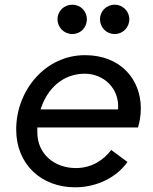

<svg xmlns="http://www.w3.org/2000/svg" viewBox="-20 -786 653 818"><path d="M288 -641C323 -641 350 -668 350 -704C350 -739 323 -766 288 -766C253 -766 225 -739 225 -704C225 -669 253 -641 288 -641ZM469 -641C503 -641 531 -669 531 -704C531 -739 502 -766 469 -766C433 -766 406 -738 406 -704C406 -669 433 -641 469 -641ZM568 -243C574 -263 580 -292 580 -324C580 -448 494 -551 342 -551C174 -551 49 -402 49 -234C49 -86 156 12 300 12C397 12 480 -34 523 -96L454 -147C421 -104 371 -70 303 -70C212 -70 139 -130 139 -222V-243ZM341 -472C421 -472 490 -410 483 -320H153C180 -407 247 -472 341 -472Z"/></svg>

Font: Plus Jakarta Text
Style: Italic
Weight: 400
Italic angle: -12°
Designer: Gumpita Rahayu
Foundry: Tokotype Studio
Version: Version 1.000;hotconv 1.0.109;makeotfexe 2.5.65596